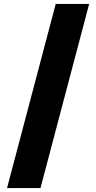

<svg xmlns="http://www.w3.org/2000/svg" viewBox="-20 -820 492 982"><path d="M16 142 265 -800H436L187 142Z"/></svg>

Font: Trispace SemiCondensed ExtraBold
Style: Regular
Weight: 800
Width: 4
Designer: Tyler Finck
Foundry: Etcetera Type Company
Version: Version 1.210; ttfautohint (v1.8.3)